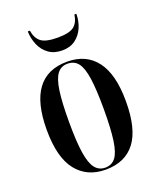

<svg xmlns="http://www.w3.org/2000/svg" viewBox="-141 -836 770 932"><g transform="rotate(-20 244.0 -370.0)"><path d="M243 10Q147 10 93 -58.5Q39 -127 39 -269Q39 -547 245 -547Q343 -547 395.5 -477.5Q448 -408 448 -269Q448 -126 396 -58Q344 10 243 10ZM244 0Q278 0 297.5 -25Q317 -50 325.5 -109Q334 -168 334 -269Q334 -370 325.5 -428.5Q317 -487 297.5 -512Q278 -537 243 -537Q210 -537 190.5 -512Q171 -487 162.5 -428.5Q154 -370 154 -269Q154 -168 163 -109Q172 -50 192 -25Q212 0 244 0ZM243 -606Q201 -606 173 -626.5Q145 -647 131 -680Q117 -713 116 -750H127Q133 -710 157.5 -691Q182 -672 243 -672Q303 -672 327 -690.5Q351 -709 357 -750H367Q367 -713 353 -680Q339 -647 311.5 -626.5Q284 -606 243 -606Z"/></g></svg>

Font: Noto Serif Display ExtraCondensed SemiBold
Style: Regular
Weight: 600
Width: 2
Designer: Monotype Design Team
Foundry: Monotype Imaging Inc.
Version: Version 2.009